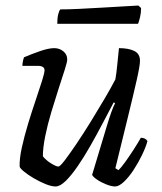

<svg xmlns="http://www.w3.org/2000/svg" viewBox="-20 -674 584 694"><path d="M181 0Q166 0 145 -8.5Q124 -17 102.5 -29.5Q81 -42 66.5 -54Q52 -66 51 -72Q50 -100 59 -141Q68 -182 81.5 -226.5Q95 -271 109 -312Q123 -353 132 -382Q141 -411 141 -420Q141 -436 116 -436H61Q61 -444 63 -453.5Q65 -463 67 -467Q95 -479 125.5 -489.5Q156 -500 176 -500Q195 -500 209 -488.5Q223 -477 223 -459Q223 -450 214 -422Q205 -394 192 -354Q179 -314 165.5 -269Q152 -224 143.5 -182Q135 -140 135 -109Q146 -95 164.5 -83.5Q183 -72 191 -72Q197 -72 214.5 -95Q232 -118 257 -155Q282 -192 308.5 -235Q335 -278 358.5 -318Q382 -358 397 -387Q401 -409 404 -441Q407 -473 410 -500Q444 -500 465 -490Q486 -480 486 -454Q486 -437 474 -384Q462 -331 442 -249.5Q422 -168 397 -66L408 -59Q418 -68 433 -89Q448 -110 463.5 -134Q479 -158 489 -176Q506 -176 513 -164Q507 -142 493.5 -114Q480 -86 463 -60Q446 -34 428 -17Q410 0 396 0Q383 0 364 -7.5Q345 -15 330.5 -25Q316 -35 313 -42L366 -218Q384 -278 396 -301L391 -304Q373 -270 351.5 -229Q330 -188 307 -147.5Q284 -107 261 -73.5Q238 -40 217.5 -20Q197 0 181 0ZM187 -588Q187 -609 190.5 -622.5Q194 -636 198 -640Q227 -640 267.5 -642Q308 -644 350.5 -646.5Q393 -649 427.5 -651Q462 -653 480 -654L490 -645Q490 -627 486 -611Q482 -595 479 -588Z"/></svg>

Font: Texturina Light
Style: Italic
Weight: 300
Italic angle: -11°
Designer: Guillermo Torres Carreño
Foundry: Omnibus-Type
Version: Version 1.002; ttfautohint (v1.8.3)